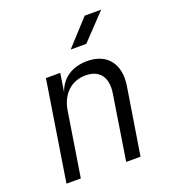

<svg xmlns="http://www.w3.org/2000/svg" viewBox="-142 -890 884 994"><g transform="rotate(-20 300.0 -392.5)"><path d="M311 -645H397L530 -785H439ZM53 0H132L188 -353C202 -441 259 -493 337 -493C413 -493 452 -444 438 -356L382 0H461L520 -369C538 -486 479 -560 370 -560C287 -560 226 -519 203 -448L219 -550H140Z"/></g></svg>

Font: JetBrains Mono Light
Style: Italic
Weight: 336
Italic angle: -9°
Monospace: yes
Designer: Philipp Nurullin, Konstantin Bulenkov
Foundry: JetBrains
Version: Version 2.305